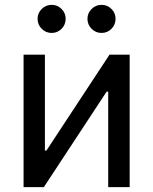

<svg xmlns="http://www.w3.org/2000/svg" viewBox="-20 -771 631 791"><path d="M514.2 0H425.8V-393.6H419.4L160.6 0H77.1V-545.9H165V-150.9H171.4L431.2 -545.9H514.2ZM398.4 -635.3Q374.5 -635.3 357.4 -652.3Q340.3 -669.4 340.3 -693.4Q340.3 -717.3 357.4 -734.1Q374.5 -751 398.4 -751Q422.4 -751 439.2 -734.1Q456.1 -717.3 456.1 -693.4Q456.1 -669.4 439.2 -652.3Q422.4 -635.3 398.4 -635.3ZM192.9 -635.3Q168.9 -635.3 151.9 -652.3Q134.8 -669.4 134.8 -693.4Q134.8 -717.3 151.9 -734.1Q168.9 -751 192.9 -751Q216.8 -751 233.6 -734.1Q250.5 -717.3 250.5 -693.4Q250.5 -669.4 233.6 -652.3Q216.8 -635.3 192.9 -635.3Z"/></svg>

Font: Adwaita Sans
Style: Regular
Weight: 400
Designer: Rasmus Andersson
Foundry: rsms
Version: Version 4.001;git-9221beed3